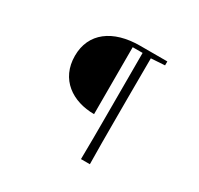

<svg xmlns="http://www.w3.org/2000/svg" viewBox="-178 -954 1356 1309"><g transform="rotate(30 500.0 -299.5)"><path d="M606 136H676C674 25 674 -89 674 -203V-395C674 -496 674 -598 675 -697L783 -704V-735H569C356 -735 218 -633 218 -454C218 -269 360 -174 530 -174V-701H608V-202C608 -89 608 25 606 136Z"/></g></svg>

Font: Noto Serif CJK SC Light
Style: Regular
Weight: 300
Designer: Ryoko NISHIZUKA 西塚涼子 (kana & ideographs); Frank Grießhammer (Latin, Greek & Cyrillic); Wenlong ZHANG 张文龙 (bopomofo); San
Foundry: Adobe
Version: Version 2.001;hotconv 1.1.0;makeotfexe 2.6.0